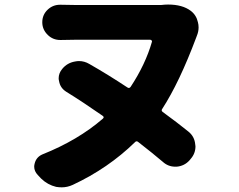

<svg xmlns="http://www.w3.org/2000/svg" viewBox="-20 -760 1040 836"><path d="M682.6 -738.3Q698.2 -740.2 711.9 -740.2Q774.4 -740.2 810.5 -712.9Q835 -694.3 841.8 -663.1Q844.7 -652.3 844.7 -640.6Q844.7 -622.1 836.9 -603.5Q835.9 -599.6 834 -595.7Q760.7 -400.4 686.5 -286.1Q680.7 -278.3 688.5 -272.5Q752.9 -225.6 799.8 -187.5Q827.1 -166 830.1 -130.9Q831.1 -127 831.1 -123Q831.1 -91.8 810.5 -68.4L805.7 -62.5Q783.2 -37.1 749 -34.2Q746.1 -34.2 743.2 -34.2Q711.9 -34.2 688.5 -55.7Q643.6 -93.8 582 -141.6Q574.2 -148.4 567.4 -140.6Q451.2 -27.3 296.9 44.9Q273.4 55.7 249 55.7Q237.3 55.7 224.6 53.7Q187.5 44.9 159.2 17.6L144.5 2Q128.9 -14.6 128.9 -34.2Q128.9 -41 130.9 -47.9Q137.7 -76.2 165 -87.9Q319.3 -149.4 427.7 -243.2Q435.5 -250 426.8 -255.9Q342.8 -314.5 268.6 -360.4Q242.2 -377 237.3 -406.2Q235.4 -413.1 235.4 -418.9Q235.4 -441.4 251 -460Q272.5 -486.3 306.6 -492.2Q315.4 -494.1 324.2 -494.1Q347.7 -494.1 369.1 -481.4Q451.2 -434.6 535.2 -378.9Q543 -374 548.8 -381.8Q613.3 -479.5 641.6 -578.1Q642.6 -581.1 640.1 -584Q637.7 -586.9 633.8 -586.9H305.7Q281.2 -586.9 245.1 -585.9Q244.1 -585.9 242.2 -585.9Q210.9 -585.9 188.5 -607.4Q164.1 -630.9 164.1 -663.1Q164.1 -696.3 188.5 -718.8Q210.9 -739.3 241.2 -739.3Q243.2 -739.3 245.1 -739.3Q279.3 -738.3 305.7 -738.3H667Q674.8 -738.3 682.6 -738.3Z"/></svg>

Font: Gen Jyuu GothicX Heavy
Style: Bold
Weight: 900
Designer: [Source Han Sans]
Ryoko NISHIZUKA  (kana & ideographs); Paul D. Hunt (Latin, Greek & Cyrillic); Wenlong ZHANG  (bopomofo
Version: Version 1.002.20150607